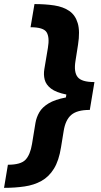

<svg xmlns="http://www.w3.org/2000/svg" viewBox="-67 -761 496 939"><path d="M101.6 -741.1Q155.2 -741.1 198.9 -734.4Q242.5 -727.6 272 -707.4Q301.5 -687.1 313.2 -647.5Q324.9 -608 314.6 -542.3L302.2 -463.4Q293.3 -408.7 312.7 -384.2Q332 -359.7 393.5 -359.7H394.9L372.2 -223.4H370.7Q310 -223.4 281.4 -198.9Q252.8 -174.4 244.3 -119.7L231.5 -41.2Q221.2 24.5 196.7 64.1Q172.2 103.7 135.7 123.9Q99.1 144.2 52.7 150.9Q6.4 157.7 -47.2 157.7L-28.4 44.7Q34.8 44.7 57.9 20.1Q81 -4.6 89.5 -56.5L106.5 -160.2Q111.2 -187.5 125.4 -212Q139.6 -236.5 170.5 -255.3Q201.3 -274.1 255.3 -284.4L257.5 -298.7Q207 -308.9 182.5 -327.8Q158 -346.6 151.6 -371.3Q145.2 -396 149.9 -423.3L167.3 -527Q176.1 -578.8 160.9 -603.3Q145.6 -627.8 82.4 -627.8Z"/></svg>

Font: Inter UI
Style: Bold Italic
Weight: 700
Italic angle: 9.39999°
Designer: Rasmus Andersson
Foundry: rsms
Version: 3.2;8d6f07862